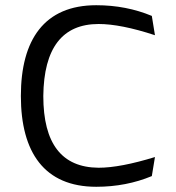

<svg xmlns="http://www.w3.org/2000/svg" viewBox="-20 -704 674 736"><path d="M349 12C426 12 497 -2 562 -29L574 -102C486 -75 414 -61 358 -61C217 -62 146 -153 146 -336C148 -520 219 -612 358 -612C414 -612 486 -598 574 -569L562 -643C497 -670 426 -684 349 -684C150 -684 60 -552 60 -336C60 -120 150 12 349 12Z"/></svg>

Font: All Genders v4 Light
Style: Regular
Weight: 300
Designer: Rassam Alawdi
Foundry: Rassam Art
Version: Version 3.100;FEAKit 1.0